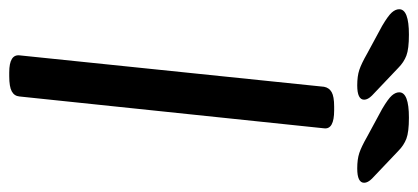

<svg xmlns="http://www.w3.org/2000/svg" viewBox="-283 -639 906 416"><g transform="rotate(90 170.0 -431.0)"><path d="M119 2Q79 2 82 -21L150 -680Q152 -691 161.5 -696.5Q171 -702 193 -702H201Q243 -702 240 -680L171 -20Q170 -9 160 -3.5Q150 2 127 2ZM147 -752Q127 -752 113.5 -756.5Q100 -761 79 -773L18 -806Q-4 -819 -11 -827Q-18 -835 -18 -843Q-18 -864 37 -864Q68 -864 82.5 -858.5Q97 -853 109 -841L169 -784Q178 -775 178 -767Q178 -752 147 -752ZM327 -752Q307 -752 293.5 -756.5Q280 -761 259 -773L198 -806Q176 -819 169 -827Q162 -835 162 -843Q162 -864 217 -864Q248 -864 262.5 -858.5Q277 -853 289 -841L349 -784Q358 -775 358 -767Q358 -752 327 -752Z"/></g></svg>

Font: Asap Semi Expanded Semi Expanded Regular
Style: Italic
Weight: 400
Width: 6
Italic angle: -6°
Designer: Pablo Cosgaya
Foundry: Omnibus-Type
Version: Version 3.001; ttfautohint (v1.8.4.7-5d5b)